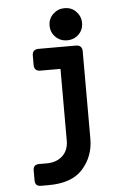

<svg xmlns="http://www.w3.org/2000/svg" viewBox="-61 -787 709 1029"><g transform="rotate(-5 293.0 -273.0)"><path d="M325.2 -742.2Q362.8 -742.2 386.7 -717.8Q412.6 -691.4 412.6 -655.8Q412.6 -618.2 387.2 -593.8Q361.8 -569.3 325.2 -569.3Q289.1 -569.3 264.2 -593.3Q237.8 -618.7 237.8 -655.8Q237.8 -692.9 264.2 -717.8Q290 -742.2 325.2 -742.2ZM158.7 195.3H117.7Q85.4 195.3 85.4 164.1V109.4Q85.4 78.1 117.7 78.1H158.7Q210.9 78.1 243.2 48.3Q275.9 18.6 275.9 -34.7V-419.9H168.5Q134.3 -419.9 134.3 -453.6V-503.4Q134.3 -537.1 168.5 -537.1H368.7Q402.8 -537.1 402.8 -503.4V-33.2Q402.8 61.5 342.8 128.9Q283.7 195.3 158.7 195.3Z"/></g></svg>

Font: Simply Mono
Style: Bold
Weight: 700
Designer: Wojciech Kalinowski "wmk69" (wmk69@o2.pl)
Foundry: Wojciech Kalinowski "wmk69" (wmk69@o2.pl)
Version: Version 1.0.0